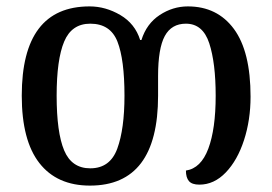

<svg xmlns="http://www.w3.org/2000/svg" viewBox="-20 -568 851 600"><path d="M261 12Q158 12 103 -58.5Q48 -129 48 -269Q48 -548 260 -548Q310 -548 356 -521Q402 -494 418 -443H422Q438 -494 479 -521Q520 -548 567 -548Q659 -548 711 -477.5Q763 -407 763 -266Q763 -193 742.5 -130Q722 -67 685.5 -29Q649 9 603 9Q580 9 570.5 -2Q561 -13 561 -35Q608 -42 631 -103.5Q654 -165 654 -269Q654 -371 634 -432.5Q614 -494 561 -494Q516 -494 495 -455.5Q474 -417 474 -330V-269Q474 12 261 12ZM262 -42Q324 -42 346.5 -103.5Q369 -165 369 -269Q369 -382 347 -438Q325 -494 262 -494Q204 -494 180.5 -438Q157 -382 157 -269Q157 -154 180.5 -98Q204 -42 262 -42Z"/></svg>

Font: Noto Serif Georgian SemiCondensed Medium
Style: Regular
Weight: 500
Width: 4
Designer: Monotype Design Team, Akaki Razmadze
Foundry: Google LLC
Version: Version 2.003; ttfautohint (v1.8.4.7-5d5b)